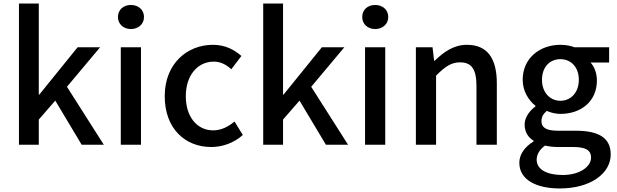

<svg xmlns="http://www.w3.org/2000/svg" viewBox="-20 -817 3483 1084"><path d="M87 0H199V-142L292 -249L441 0H566L358 -327L545 -550H418L202 -283H199V-797H87Z M662 0H776V-550H662ZM719 -653C761 -653 793 -681 793 -721C793 -762 761 -789 719 -789C677 -789 646 -762 646 -721C646 -681 677 -653 719 -653Z M1173 13C1236 13 1301 -10 1351 -55L1304 -131C1271 -103 1230 -81 1184 -81C1092 -81 1029 -158 1029 -274C1029 -391 1095 -469 1187 -469C1225 -469 1256 -453 1286 -426L1343 -501C1303 -536 1252 -564 1182 -564C1037 -564 910 -458 910 -274C910 -92 1024 13 1173 13Z M1466 0H1578V-142L1671 -249L1820 0H1945L1737 -327L1924 -550H1797L1581 -283H1578V-797H1466Z M2041 0H2155V-550H2041ZM2098 -653C2140 -653 2172 -681 2172 -721C2172 -762 2140 -789 2098 -789C2056 -789 2025 -762 2025 -721C2025 -681 2056 -653 2098 -653Z M2328 0H2442V-390C2491 -439 2526 -465 2577 -465C2642 -465 2670 -427 2670 -332V0H2785V-346C2785 -486 2733 -564 2616 -564C2541 -564 2485 -523 2434 -474H2431L2422 -550H2328Z M3140 247C3316 247 3428 161 3428 55C3428 -39 3360 -79 3230 -79H3129C3059 -79 3037 -100 3037 -133C3037 -159 3049 -175 3067 -191C3091 -180 3119 -174 3144 -174C3259 -174 3350 -243 3350 -363C3350 -405 3335 -442 3314 -464H3419V-550H3224C3203 -558 3175 -564 3144 -564C3030 -564 2931 -491 2931 -366C2931 -301 2966 -249 3003 -220V-216C2973 -194 2942 -157 2942 -114C2942 -69 2964 -40 2992 -23V-18C2941 13 2912 56 2912 102C2912 198 3008 247 3140 247ZM3144 -248C3087 -248 3040 -293 3040 -366C3040 -441 3086 -483 3144 -483C3202 -483 3248 -440 3248 -366C3248 -293 3201 -248 3144 -248ZM3157 171C3066 171 3010 139 3010 85C3010 57 3024 29 3057 5C3080 10 3105 13 3131 13H3214C3281 13 3317 27 3317 73C3317 124 3253 171 3157 171Z"/></svg>

Font: Noto Sans CJK KR Medium
Style: Regular
Weight: 500
Designer: Ryoko NISHIZUKA (kana & ideographs); Paul D. Hunt (Latin, Greek & Cyrillic); Wenlong ZHANG (bopomofo); Sandoll Communica
Foundry: Adobe Systems Incorporated
Version: Version 1.004;PS 1.004;hotconv 1.0.82;makeotf.lib2.5.63406